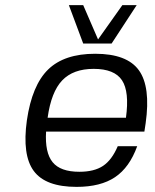

<svg xmlns="http://www.w3.org/2000/svg" viewBox="-20 -720 605 750"><path d="M160 -206Q155 -124 185.5 -86.5Q216 -49 290 -49Q348 -49 382.5 -72Q417 -95 440 -149H516Q486 -66 429.5 -28Q373 10 279 10Q158 10 112 -52Q66 -114 85 -250Q105 -387 168 -448.5Q231 -510 352 -510Q476 -510 522.5 -445.5Q569 -381 549 -239L544 -206ZM472 -260Q486 -362 456.5 -406.5Q427 -451 346 -451Q266 -451 223 -406Q180 -361 166 -260ZM305 -550 249 -700H305L363 -566L458 -700H514L416 -550Z"/></svg>

Font: Fivo Sans Modern
Style: Italic
Weight: 400
Designer: Alexander Slobzheninov
Foundry: Alexander Slobzheninov
Version: 1.0